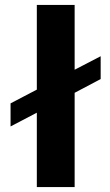

<svg xmlns="http://www.w3.org/2000/svg" viewBox="-20 -762 449 782"><path d="M390 -533 284 -478V-742H130V-397L23 -341V-247L130 -303V0H284V-384L390 -440Z"/></svg>

Font: Juman SemiBold
Style: Regular
Weight: 600
Designer: Bandar Raffah (Arabic) Julieta Ulanovsky (Latin)
Foundry: Caramella
Version: Version 5.022;PS 005.022;hotconv 1.0.88;makeotf.lib2.5.64775